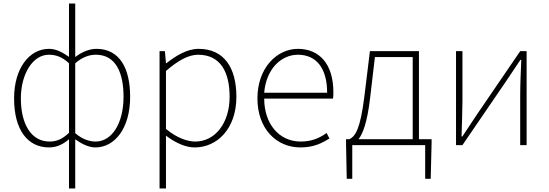

<svg xmlns="http://www.w3.org/2000/svg" viewBox="-20 -814 3079 1077"><path d="M402 -459C444 -496 484 -507 518 -507C630 -507 673 -405 673 -271C673 -124 609 -20 516 -20C487 -20 444 -30 402 -67ZM367 -69C328 -32 296 -20 258 -20C155 -20 97 -118 97 -262C97 -398 163 -507 254 -507C293 -507 329 -495 367 -459ZM367 243H402V-33C441 -4 481 13 515 13C622 13 710 -92 710 -271C710 -434 649 -540 521 -540C481 -540 438 -522 402 -494V-794H367V-495C331 -520 296 -540 255 -540C145 -540 59 -432 59 -262C59 -84 136 13 255 13C301 13 337 -7 367 -33Z M911 -416C978 -474 1037 -507 1091 -507C1220 -507 1268 -405 1268 -271C1268 -124 1187 -20 1075 -20C1033 -20 973 -39 911 -91ZM875 243H911V-53C967 -11 1022 13 1072 13C1198 13 1306 -92 1306 -271C1306 -434 1237 -540 1094 -540C1028 -540 965 -500 913 -459H911L905 -527H875Z M1665 13C1743 13 1788 -13 1828 -37L1812 -68C1772 -39 1727 -20 1667 -20C1543 -20 1462 -122 1462 -261H1848C1850 -274 1850 -286 1850 -297C1850 -453 1773 -540 1651 -540C1534 -540 1424 -434 1424 -262C1424 -90 1532 13 1665 13ZM1462 -294C1473 -427 1557 -507 1651 -507C1750 -507 1815 -437 1815 -294Z M2083 -494H2295V-33H1991C2013 -61 2040 -121 2057 -272ZM2330 -33V-527H2055L2024 -274C2001 -88 1973 -50 1940 -33H1921V-13L1925 189H1956V0H2365V189H2396L2401 -13V-33Z M2538 0H2574L2822 -363L2899 -478H2904C2901 -407 2898 -336 2898 -277V0H2934V-527H2898L2650 -164C2628 -131 2596 -82 2574 -49H2569C2571 -120 2574 -191 2574 -249V-527H2538Z"/></svg>

Font: Noto Sans CJK JP Thin
Style: Regular
Weight: 250
Designer: Ryoko NISHIZUKA (kana & ideographs); Paul D. Hunt (Latin, Greek & Cyrillic); Wenlong ZHANG (bopomofo); Sandoll Communica
Foundry: Adobe Systems Incorporated
Version: Version 1.004;PS 1.004;hotconv 1.0.82;makeotf.lib2.5.63406